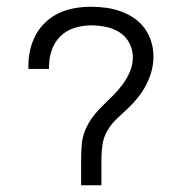

<svg xmlns="http://www.w3.org/2000/svg" viewBox="-20 -548 540 568"><path d="M220 0V-78Q220 -100 222 -122Q224 -144 232.5 -164Q241 -184 254 -201.5Q267 -219 283 -234.5Q299 -250 314.5 -265.5Q330 -281 343 -298.5Q356 -316 364.5 -336.5Q373 -357 373 -379Q373 -401 362.5 -421Q352 -441 333.5 -452.5Q315 -464 293 -468.5Q271 -473 249 -473Q225 -473 200.5 -465.5Q176 -458 158.5 -440.5Q141 -423 133 -399.5Q125 -376 125 -351V-344H64V-354Q64 -378 69.5 -401.5Q75 -425 86.5 -446Q98 -467 116 -483.5Q134 -500 156 -510Q178 -520 201.5 -524Q225 -528 249 -528Q272 -528 294 -525Q316 -522 337 -514.5Q358 -507 376.5 -494.5Q395 -482 408 -464Q421 -446 427.5 -424.5Q434 -403 434 -380Q434 -358 428 -336.5Q422 -315 412 -296Q402 -277 388 -259.5Q374 -242 358 -227Q342 -212 326 -197Q310 -182 298.5 -163Q287 -144 283.5 -122Q280 -100 280 -78V0Z"/></svg>

Font: Iosevka Term Curly Light
Style: Regular
Weight: 300
Designer: Belleve Invis
Foundry: Belleve Invis
Version: Version 32.3.0